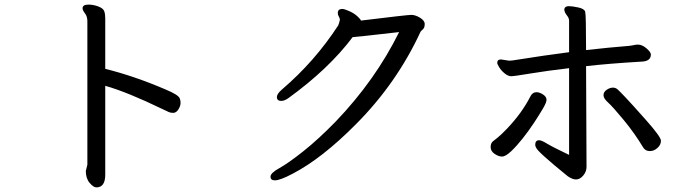

<svg xmlns="http://www.w3.org/2000/svg" viewBox="-20 -752 3040 839"><path d="M400.9 66.9Q388.7 66.9 371.8 47.4Q355 27.8 355 -4.9L361.8 -32.2V-659.2Q361.8 -680.2 351.3 -693.6Q340.8 -707 340.8 -715.8Q340.8 -731.9 366.7 -731.9Q387.7 -731.9 409.2 -723.9Q430.7 -715.8 435.3 -703.4Q439.9 -690.9 439.9 -672.9V-451.2Q565.9 -419.9 701.7 -361.8Q759.8 -337.9 765.6 -321.8Q769 -314 769 -301.8Q769 -289.1 759.5 -273.9Q750 -258.8 736.8 -258.8Q724.6 -258.8 717.3 -262.5Q710 -266.1 690.9 -274.9Q535.6 -350.1 439.9 -377V11.2Q439.9 66.9 400.9 66.9Z M1181.2 36.1Q1162.1 36.1 1162.1 20Q1162.1 3.9 1201.2 -17.6Q1240.2 -39.1 1306.2 -91.6Q1372.1 -144 1448.2 -222.2Q1620.1 -401.9 1724.1 -611.8Q1532.2 -589.8 1521 -589.8Q1417 -451.2 1240.2 -323.2Q1223.1 -311 1209 -311Q1189.9 -311 1189.9 -328.1Q1189.9 -341.8 1211.9 -360.8Q1355 -482.9 1458 -641.1Q1462.9 -652.8 1465.3 -666Q1465.3 -671.9 1460.7 -679.4Q1456.1 -687 1456.1 -694.8Q1456.1 -712.9 1475.1 -712.9Q1485.4 -712.9 1507.3 -702.9Q1529.3 -692.9 1543.2 -679.4Q1557.1 -666 1557.1 -662.1Q1760.3 -687 1777.3 -687Q1794.9 -687 1815.4 -674.6Q1835.9 -662.1 1835.9 -647Q1835.9 -630.9 1828.1 -624Q1820.3 -617.2 1817.9 -613.8Q1713.9 -388.2 1534.2 -208Q1386.2 -59.1 1259.3 6.8Q1204.1 36.1 1181.2 36.1Z M2173.8 -67.9Q2158.2 -67.9 2141.1 -79.8Q2124 -91.8 2124 -108.9Q2124 -126 2133.5 -134Q2143.1 -142.1 2155 -151.1Q2167 -160.2 2195.8 -189.9Q2261.2 -258.8 2297.9 -331.1Q2307.1 -349.1 2324.2 -349.1Q2337.9 -349.1 2353 -339.1Q2368.2 -329.1 2368.2 -315.9Q2368.2 -304.2 2352.5 -277.6Q2336.9 -251 2314 -216.1Q2291 -181.2 2264.4 -147.5Q2237.8 -113.8 2213.4 -90.8Q2189 -67.9 2173.8 -67.9ZM2819.8 -91.8Q2800.8 -91.8 2791 -106.9Q2753.9 -168.9 2705.6 -227.5Q2657.2 -286.1 2637.2 -304Q2617.2 -321.8 2617.2 -335.9Q2617.2 -350.1 2631.1 -359.6Q2645 -369.1 2658.2 -369.1Q2669.9 -369.1 2678.5 -361.6Q2687 -354 2712.4 -327.4Q2737.8 -300.8 2803 -227.3Q2868.2 -153.8 2868.2 -137.2Q2868.2 -119.1 2853 -105.5Q2837.9 -91.8 2819.8 -91.8ZM2497.1 32.2Q2481 32.2 2460.9 18.1Q2329.1 -88.9 2323.2 -106Q2318.8 -112.8 2318.8 -119.1Q2318.8 -139.2 2335.9 -139.2Q2346.2 -139.2 2371.1 -124Q2396 -108.9 2466.8 -75.2V-454.1Q2371.1 -442.9 2298.6 -430.9Q2226.1 -418.9 2213.9 -418.9Q2200.2 -418.9 2185.1 -431.4Q2169.9 -443.8 2161.4 -458Q2152.8 -472.2 2152.8 -477.1Q2152.8 -492.2 2168.9 -492.2L2205.1 -486.8L2219.2 -487.8Q2366.2 -511.2 2466.8 -523.9V-662.1Q2466.8 -672.9 2456.3 -686Q2445.8 -699.2 2445.8 -711.9Q2448.2 -725.1 2465.8 -725.1Q2480 -725.1 2506.6 -719.5Q2533.2 -713.9 2537.1 -700.9Q2541 -688 2541 -533.2Q2656.2 -545.9 2697.8 -548.8Q2739.3 -551.8 2747.6 -554.4Q2755.9 -557.1 2768.1 -557.1Q2786.1 -557.1 2805.2 -540.5Q2824.2 -523.9 2824.2 -514.2Q2824.2 -484.9 2786.1 -482.9Q2637.2 -474.1 2541 -462.9L2543 -22.9Q2543 -2 2528.6 15.1Q2514.2 32.2 2497.1 32.2Z"/></svg>

Font: LXGW WenKai GB Screen
Style: Regular
Weight: 400
Designer: LXGW / Fontworks Inc.
Foundry: LXGW / Fontworks Inc.
Version: Version 1.321;February 19, 2024;FontCreator 14.0.0.2901 64-b